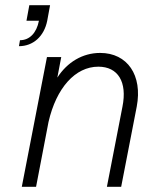

<svg xmlns="http://www.w3.org/2000/svg" viewBox="-20 -720 613 740"><path d="M452 -309 392 0H447L507 -309C530 -430 471 -516 366 -516C298 -516 239 -480 201 -421L216 -500H161L64 0H119L167 -250C197 -381 270 -463 359 -463C435 -463 471 -404 452 -309ZM57 -565 53 -542C108 -542 150 -580 162 -640L173 -700H93L82 -640H130C121 -593 94 -565 57 -565Z"/></svg>

Font: Uncut Sans Light Italic
Style: Regular
Weight: 300
Italic angle: -11°
Designer: Kasper Nordkvist
Foundry: UNCUT.wtf
Version: Version 1.304;Glyphs 3.2 (3246)